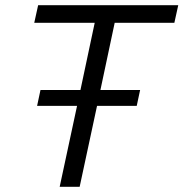

<svg xmlns="http://www.w3.org/2000/svg" viewBox="-20 -720 707 740"><path d="M210 0 277 -312H123L136 -373H290L345 -632H112L127 -700H667L652 -632H422L367 -373H520L507 -312H354L287 0Z"/></svg>

Font: Red Hat Mono
Style: Italic
Weight: 400
Italic angle: -12°
Monospace: yes
Designer: Pentagram, MCKL
Foundry: MCKL
Version: Version 1.030